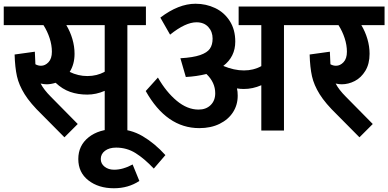

<svg xmlns="http://www.w3.org/2000/svg" viewBox="-40 -697 2073 1025"><path d="M739 -563H640V0H519V-212Q473 -192 426 -192Q376 -192 334.5 -206.5Q293 -221 257 -255Q231 -247 209 -247Q195 -247 177 -251Q194 -218 231 -181L375 -35L304 36L184 -85Q122 -145 91.5 -194Q61 -243 50.5 -290Q40 -337 38 -406L146 -421L149 -354Q163 -346 179 -346Q201 -346 219 -365Q237 -384 237 -421Q237 -456 225 -493Q213 -530 192 -563H-20V-662H739ZM519 -563H314Q335 -528 346.5 -488.5Q358 -449 358 -410Q358 -354 332 -313Q378 -291 426 -291Q478 -291 519 -314Z M843 131 781 203Q731 150 684 120.5Q637 91 580 91Q543 91 520.5 108Q498 125 498 152Q498 177 518.5 193Q539 209 569 209Q617 209 668 181L704 269Q645 308 568 308Q486 308 432 266Q378 224 378 152Q378 80 433 36Q488 -8 579 -8Q657 -8 721.5 30Q786 68 843 131Z M1575 -563H1476V0H1355V-242Q1309 -222 1262 -222Q1243 -222 1225 -225Q1229 -209 1229 -186Q1229 -137 1204 -98Q1179 -59 1132.5 -36Q1086 -13 1024 -13Q849 -13 738 -211L803 -283Q847 -206 903.5 -159Q960 -112 1020 -112Q1060 -112 1084.5 -136Q1109 -160 1109 -199Q1109 -257 1062 -302Q1009 -289 952 -286L923 -386Q991 -390 1028.5 -403Q1066 -416 1080.5 -437Q1095 -458 1095 -491Q1095 -528 1072 -553Q1049 -578 1009 -578Q950 -578 868 -512L816 -603Q913 -677 1004 -677Q1060 -677 1108.5 -654Q1157 -631 1186.5 -585Q1216 -539 1216 -475Q1216 -394 1152 -345Q1210 -321 1262 -321Q1314 -321 1355 -344V-563H1234V-662H1575Z M2013 -563H1889Q1910 -528 1921.5 -488.5Q1933 -449 1933 -410Q1933 -356 1910.5 -319Q1888 -282 1854 -264.5Q1820 -247 1784 -247Q1770 -247 1752 -251Q1769 -218 1806 -181L1950 -35L1879 36L1759 -85Q1697 -145 1666.5 -194Q1636 -243 1625.5 -290Q1615 -337 1613 -406L1721 -421L1724 -354Q1738 -346 1754 -346Q1776 -346 1794 -365Q1812 -384 1812 -421Q1812 -456 1800 -493Q1788 -530 1767 -563H1555V-662H2013Z"/></svg>

Font: MartelSansBold
Style: Bold
Weight: 700
Designer: Dan Reynolds and Mathieu Réguer
Foundry: Dan Reynolds and Mathieu Réguer
Version: Version 1.002; ttfautohint (v1.1) -l 5 -r 5 -G 72 -x 0 -D la